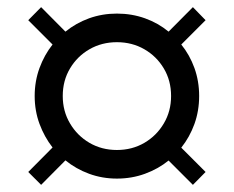

<svg xmlns="http://www.w3.org/2000/svg" viewBox="-20 -588 654 537"><path d="M95 -71 163 -139.5Q192.5 -115.5 229.2 -102Q266 -88.5 307 -88.5Q348.5 -88.5 385.5 -102Q422.5 -115.5 451.5 -139L519.5 -71L555 -107L487 -175Q510.5 -204.5 523.8 -241.2Q537 -278 537 -319.5Q537 -361 523.8 -397.8Q510.5 -434.5 487 -463.5L555 -531.5L519.5 -568L451.5 -499.5Q422.5 -523.5 385.5 -536.8Q348.5 -550 307 -550Q266 -550 229.2 -536.8Q192.5 -523.5 163 -499.5L95 -568L59 -531.5L127 -463.5Q104 -434.5 90.5 -397.8Q77 -361 77 -319.5Q77 -278 90.5 -241.5Q104 -205 127 -175.5L59 -107ZM307 -168.5Q264.5 -168.5 230.2 -188.5Q196 -208.5 175.8 -242.8Q155.5 -277 155.5 -319.5Q155.5 -362.5 175.8 -396.5Q196 -430.5 230.2 -450.2Q264.5 -470 307 -470Q349.5 -470 383.8 -450.2Q418 -430.5 438.2 -396.5Q458.5 -362.5 458.5 -319.5Q458.5 -277 438.2 -242.8Q418 -208.5 383.8 -188.5Q349.5 -168.5 307 -168.5Z"/></svg>

Font: Spartan Medium
Style: Regular
Weight: 500
Designer: Matt Bailey, Mirko Velimirovic
Foundry: Matt Bailey
Version: Version 1.003; ttfautohint (v1.8.3)